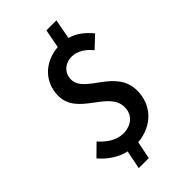

<svg xmlns="http://www.w3.org/2000/svg" viewBox="-260 -829 1017 1017"><g transform="rotate(-45 248.0 -321.0)"><path d="M138 110H213L233 11C349 1 423 -80 423 -186C423 -350 216 -370 216 -476C216 -524 252 -559 306 -559C347 -559 386 -532 414 -497L479 -558C446 -599 408 -628 362 -641L383 -752H308L288 -647C180 -638 107 -563 107 -462C107 -314 314 -294 314 -171C314 -115 273 -77 210 -77C158 -77 111 -111 80 -148L16 -85C52 -42 102 -7 159 6Z"/></g></svg>

Font: Source Sans Pro Semibold
Style: Italic
Weight: 600
Italic angle: -11°
Designer: Paul D. Hunt
Foundry: Adobe Systems Incorporated
Version: Version 3.006;hotconv 1.0.111;makeotfexe 2.5.65597